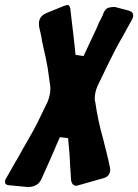

<svg xmlns="http://www.w3.org/2000/svg" viewBox="-98 -748 554 770"><path d="M319 -34 213 -4Q211 -3 209 -3Q190 -3 187 -27L185 -58Q183 -82 181 -128Q176 -182 175 -194L142 -198Q137 -187 127 -163.5Q117 -140 114 -133Q111 -126 104.5 -111.5Q98 -97 95 -90Q94 -88 84 -65.5Q74 -43 69 -32Q55 2 14 2L-62 -5Q-78 -7 -78 -17Q-78 -27 -74 -32Q-55 -64 -19 -128Q-14 -137 -4.5 -154Q5 -171 7 -174Q40 -230 59 -270L93 -340Q104 -368 104 -391Q104 -403 103 -407V-406L93 -477Q92 -481 88 -503Q84 -525 81 -536Q79 -543 77.5 -551Q76 -559 73.5 -569.5Q71 -580 70 -586Q70 -589 68.5 -597Q67 -605 66 -609L59 -640Q58 -646 58 -652Q58 -682 85 -694H84L158 -724Q169 -728 172 -728Q184 -728 185 -704Q202 -563 205 -528L237 -523L290 -636Q297 -655 306 -671L315 -689Q315 -691 317 -695L316 -694Q324 -711 333.5 -715.5Q343 -720 363 -720L420 -705H419Q436 -701 436 -686Q436 -677 431 -669Q419 -646 393 -600Q366 -554 338 -496L294 -405Q282 -378 282 -353Q282 -346 284 -338V-339Q295 -263 314 -197Q319 -178 328.5 -139.5Q338 -101 342 -81V-82Q344 -70 344 -69Q344 -42 319 -34Z"/></svg>

Font: Bangerz Fix
Style: Regular
Weight: 400
Designer: vernon adams
Foundry: Vernon Adams
Version: Version 2.10;December 28, 2023;FontCreator 13.0.0.2683 64-bi